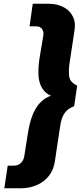

<svg xmlns="http://www.w3.org/2000/svg" viewBox="-20 -800 430 1020"><path d="M109 30C104 59 85 80 54 80H21L3 200H97C180 198 257 151 271 60L299 -125C307 -189 329 -219 374 -236L390 -345C347 -365 346 -391 346 -421C346 -431 347 -442 348 -455L376 -640C377 -649 378 -657 378 -665C378 -685 373 -704 362 -721C342 -757 294 -780 239 -780H154L137 -660H172C204 -660 211 -635 211 -621C211 -618 210 -614 210 -611L190 -491C183 -446 184 -419 184 -415C184 -373 194 -332 227 -305C234 -300 242 -295 251 -291C240 -288 231 -283 222 -278C161 -239 140 -165 128 -91Z"/></svg>

Font: Jost
Style: Bold Italic
Weight: 700
Italic angle: -5°
Version: Version 3.710